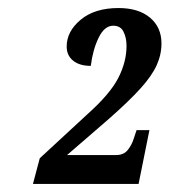

<svg xmlns="http://www.w3.org/2000/svg" viewBox="-20 -844 422 478"><path d="M62 -386 79 -450 198 -560Q254 -610 274.5 -650Q295 -690 295 -730Q295 -750 287.5 -765Q280 -780 262 -780Q240 -780 225.5 -750Q211 -720 206 -680Q178 -680 162 -693Q146 -706 146 -728Q146 -766 181 -795Q216 -824 275 -824Q325 -824 353.5 -800Q382 -776 382 -736Q382 -708 370 -681.5Q358 -655 329.5 -623.5Q301 -592 251 -548L147 -458H269Q288 -458 298 -470.5Q308 -483 313 -499L320 -520H352L325 -386Z"/></svg>

Font: Noto Serif ExtraCondensed
Style: Bold Italic
Weight: 700
Width: 2
Italic angle: -12°
Designer: Monotype Design Team
Foundry: Monotype Imaging Inc.
Version: Version 2.013; ttfautohint (v1.8.4.7-5d5b)